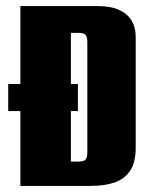

<svg xmlns="http://www.w3.org/2000/svg" viewBox="-20 -611 486 631"><path d="M47 0V-591H301Q345 -591 372.5 -578Q400 -565 413 -542.5Q426 -520 426 -490V-125Q426 -78 408 -50.5Q390 -23 357 -11.5Q324 0 277 0ZM7 -246V-335H236V-246ZM213 -80H238Q255 -80 261 -86.5Q267 -93 267 -110V-473Q267 -490 261 -496.5Q255 -503 238 -503H213Z"/></svg>

Font: Alumni Sans Black
Style: Regular
Weight: 900
Designer: Robert E. Leuschke
Foundry: Robert E. Leuschke
Version: Version 1.018